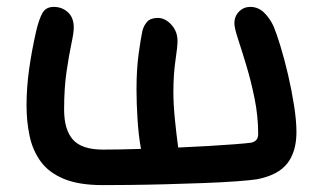

<svg xmlns="http://www.w3.org/2000/svg" viewBox="-20 -528 934 557"><path d="M278 9Q209 9 165.5 -9Q122 -27 98.5 -59Q75 -91 66 -133Q57 -175 57 -222Q57 -274 64.5 -327.5Q72 -381 85 -438Q93 -472 103 -490Q113 -508 136 -508Q160 -508 177 -492.5Q194 -477 194 -448Q194 -433 187 -400.5Q180 -368 173 -320Q166 -272 166 -210Q166 -152 191.5 -123Q217 -94 279 -94Q298 -94 326.5 -94.5Q355 -95 389 -96Q382 -134 379 -181.5Q376 -229 376 -268Q376 -328 382.5 -374Q389 -420 393 -438Q397 -454 407 -465Q417 -476 438 -476Q459 -476 477 -456.5Q495 -437 495 -409Q495 -393 489 -352.5Q483 -312 483 -261Q483 -225 487.5 -180.5Q492 -136 497 -100Q543 -102 585.5 -104.5Q628 -107 660.5 -109.5Q693 -112 708 -114Q729 -118 729 -139Q729 -191 718.5 -242.5Q708 -294 694.5 -338.5Q681 -383 670.5 -415Q660 -447 660 -460Q660 -481 673.5 -494.5Q687 -508 706 -508Q729 -508 746 -491.5Q763 -475 774 -451Q782 -432 793.5 -394.5Q805 -357 815.5 -312Q826 -267 833 -222.5Q840 -178 840 -145Q840 -88 813.5 -54Q787 -20 726 -8Q707 -5 666 -2Q625 1 571.5 3Q518 5 462 6.5Q406 8 357 8.5Q308 9 278 9Z"/></svg>

Font: Shantell Sans Normal
Style: Regular
Weight: 500
Designer: Stephen Nixon, Anya Danilova, Shantell Martin
Foundry: Arrow Type
Version: Version 1.009;[a7da0bfa3]